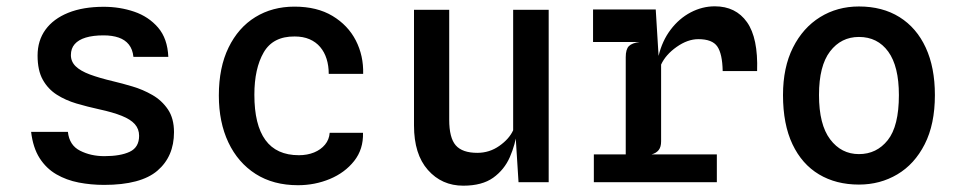

<svg xmlns="http://www.w3.org/2000/svg" viewBox="-20 -577 3040 608"><path d="M309.5 8.5Q268 8.5 229.2 1Q190.5 -6.5 158.5 -25Q126.5 -43.5 105.5 -76.2Q84.5 -109 78.5 -159.5H195Q199.5 -117 233.5 -99.8Q267.5 -82.5 310.5 -82.5Q361.5 -82.5 391 -96.5Q420.5 -110.5 420.5 -147Q420.5 -168.5 407 -183.8Q393.5 -199 365.5 -210.2Q337.5 -221.5 293.5 -231Q257 -239 222.2 -249.2Q187.5 -259.5 159.8 -277.2Q132 -295 115.5 -324.5Q99 -354 99 -401Q99 -448.5 124 -483Q149 -517.5 196 -536.5Q243 -555.5 308.5 -555.5Q359.5 -555.5 405 -540Q450.5 -524.5 480.5 -489.8Q510.5 -455 513 -397H402.5Q400 -421 388 -436Q376 -451 355.8 -458Q335.5 -465 308 -465Q274.5 -465 251.5 -458Q228.5 -451 216.5 -437.2Q204.5 -423.5 204.5 -402.5Q204.5 -382 219.5 -367.2Q234.5 -352.5 264.5 -341.2Q294.5 -330 339 -319.5Q366.5 -313 399.5 -303.2Q432.5 -293.5 462.5 -276.2Q492.5 -259 511.8 -230.5Q531 -202 531 -158.5Q531 -81.5 478.5 -36.5Q426 8.5 309.5 8.5Z M923.5 9.5Q845.5 9.5 789.5 -26.2Q733.5 -62 703.2 -126Q673 -190 673 -274.5Q673 -363.5 703.8 -426.5Q734.5 -489.5 788.5 -522.8Q842.5 -556 912.5 -556Q984 -556 1033 -526.5Q1082 -497 1106.8 -448.8Q1131.5 -400.5 1130 -343H1021Q1021 -369 1014.2 -390.5Q1007.5 -412 994 -428Q980.5 -444 960.2 -452.8Q940 -461.5 913 -461.5Q844.5 -462 815 -411Q785.5 -360 785.5 -277Q785.5 -181.5 820.5 -133.5Q855.5 -85.5 926.5 -85.5Q953 -85.5 974.5 -94.2Q996 -103 1009.2 -119Q1022.5 -135 1024 -156.5H1129.5Q1131 -104.5 1101.5 -67.2Q1072 -30 1024.5 -10.2Q977 9.5 923.5 9.5Z M1447 11Q1379 11 1335 -38.8Q1291 -88.5 1291 -179.5V-546H1402.5V-198Q1402.5 -140.5 1423.2 -116.8Q1444 -93 1491.5 -93Q1530 -93 1561.2 -115Q1592.5 -137 1605 -164.5V-546H1717.5V0H1622L1609 -206L1618 -164.5Q1612 -119.5 1594.5 -79.5Q1577 -39.5 1541.8 -14.2Q1506.5 11 1447 11Z M1860.5 0V-88H2250V0ZM1858 -444V-547H2022V-444ZM1961.5 -10V-396Q1961.5 -421 1971.5 -431Q1981.5 -441 2005.5 -444L1961.5 -486V-547H2056.5L2065.5 -400Q2077 -448 2103.8 -483.2Q2130.5 -518.5 2167.2 -537.8Q2204 -557 2243.5 -557Q2310 -557 2345.5 -506.8Q2381 -456.5 2377.5 -352H2268.5Q2267.5 -406.5 2251.5 -429.8Q2235.5 -453 2191.5 -453Q2157.5 -453 2122.8 -428.5Q2088 -404 2073.5 -372.5V-129.5Q2073.5 -111.5 2065.8 -101.8Q2058 -92 2043 -88L2073.5 -66.5V-10Z M2700 7.5Q2627.5 7.5 2573.5 -24.8Q2519.5 -57 2489.5 -120.2Q2459.5 -183.5 2459.5 -276Q2459.5 -363.5 2491 -426.2Q2522.5 -489 2577 -522.8Q2631.5 -556.5 2700 -556.5Q2774.5 -556.5 2828.5 -522.8Q2882.5 -489 2911.5 -426.2Q2940.5 -363.5 2940.5 -276Q2940.5 -183.5 2908.2 -120.2Q2876 -57 2821.5 -24.8Q2767 7.5 2700 7.5ZM2700 -89Q2756 -89 2791.2 -133.2Q2826.5 -177.5 2826.5 -276Q2826.5 -367 2792.8 -413.5Q2759 -460 2700 -460Q2643.5 -460 2608.5 -414.2Q2573.5 -368.5 2573.5 -276Q2573.5 -182.5 2608.8 -135.8Q2644 -89 2700 -89Z"/></svg>

Font: Spline Sans Mono Medium
Style: Regular
Weight: 500
Monospace: yes
Version: Version 1.004